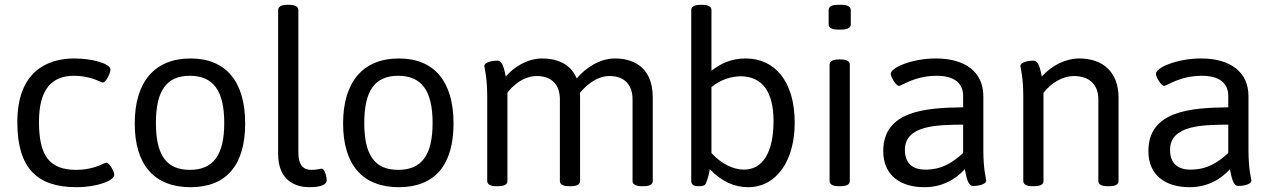

<svg xmlns="http://www.w3.org/2000/svg" viewBox="-20 -772 5289 798"><path d="M289 -529C174 -529 52 -473 52 -264C52 -71 136 6 298 6C385 6 455 -22 455 -45C455 -59 435 -96 421 -96C420 -96 416 -94 410 -92C392 -83 353 -66 297 -66C184 -66 142 -126 142 -266C142 -405 199 -457 287 -457C341 -457 378 -441 396 -433C402 -431 405 -429 407 -429C420 -429 439 -467 439 -483C439 -507 366 -529 289 -529Z M772 -529C623 -529 540 -432 540 -259C540 -87 621 6 772 6C921 6 999 -86 999 -259C999 -433 919 -529 772 -529ZM769 -457C867 -457 912 -394 912 -261C912 -128 867 -66 769 -66C671 -66 628 -128 628 -261C628 -395 672 -457 769 -457Z M1180 -752H1176C1148 -752 1136 -744 1136 -730V-132C1136 -16 1215 6 1265 6C1292 6 1338 3 1338 -24C1338 -32 1331 -71 1317 -71C1308 -71 1303 -66 1274 -66C1245 -66 1220 -80 1220 -140V-730C1220 -744 1208 -752 1180 -752Z M1638 -529C1489 -529 1406 -432 1406 -259C1406 -87 1487 6 1638 6C1787 6 1865 -86 1865 -259C1865 -433 1785 -529 1638 -529ZM1635 -457C1733 -457 1778 -394 1778 -261C1778 -128 1733 -66 1635 -66C1537 -66 1494 -128 1494 -261C1494 -395 1538 -457 1635 -457Z M2536 -529C2473 -529 2415 -491 2377 -446C2349 -514 2283 -529 2234 -529C2170 -529 2115 -492 2082 -454C2076 -480 2071 -520 2047 -520C2034 -520 1993 -516 1993 -497C1993 -492 2005 -453 2005 -371V-20C2005 -6 2017 2 2045 2H2049C2077 2 2089 -6 2089 -20V-387C2089 -387 2138 -456 2211 -456C2275 -456 2307 -418 2307 -359V-20C2307 -6 2319 2 2347 2H2351C2379 2 2391 -6 2391 -20V-366C2391 -372 2391 -379 2390 -386C2406 -405 2452 -456 2513 -456C2577 -456 2609 -418 2609 -359V-20C2609 -6 2621 2 2649 2H2653C2681 2 2693 -6 2693 -20V-367C2693 -503 2600 -529 2536 -529Z M2897 -752H2893C2865 -752 2853 -744 2853 -730V-20C2853 -6 2862 2 2883 2H2887C2901 2 2910 -1 2914 -10C2922 -30 2927 -49 2930 -69C2979 -18 3032 6 3089 6C3209 6 3283 -106 3283 -262C3283 -435 3199 -529 3080 -529C3018 -529 2976 -508 2937 -478V-730C2937 -744 2925 -752 2897 -752ZM3061 -455C3150 -453 3195 -388 3195 -269C3195 -140 3151 -67 3072 -67C3028 -67 2978 -91 2937 -136V-410C2973 -440 3018 -455 3061 -455Z M3476 -752H3464C3436 -752 3424 -744 3424 -730V-671C3424 -657 3436 -649 3464 -649H3476C3504 -649 3516 -657 3516 -671V-730C3516 -744 3504 -752 3476 -752ZM3472 -525H3468C3440 -525 3428 -517 3428 -503V-20C3428 -6 3440 2 3468 2H3472C3500 2 3512 -6 3512 -20V-503C3512 -517 3500 -525 3472 -525Z M3870 -529C3770 -529 3682 -491 3682 -465C3682 -454 3703 -415 3717 -415C3727 -415 3782 -457 3873 -457C3956 -457 3983 -418 3983 -373V-326C3830 -324 3651 -313 3651 -144C3651 -41 3725 6 3822 6C3897 6 3952 -27 3990 -69C3996 -41 4001 1 4025 1C4038 1 4079 -3 4079 -22C4079 -27 4067 -66 4067 -148V-372C4067 -471 3994 -529 3870 -529ZM3983 -254V-136C3943 -100 3899 -67 3826 -67C3770 -67 3741 -96 3741 -149C3741 -253 3879 -253 3983 -254Z M4466 -529C4410 -529 4352 -501 4310 -454C4304 -480 4299 -520 4275 -520C4262 -520 4221 -516 4221 -497C4221 -492 4233 -453 4233 -371V-20C4233 -6 4245 2 4273 2H4277C4305 2 4317 -6 4317 -20V-386C4350 -429 4398 -456 4443 -456C4508 -456 4545 -420 4545 -359V-20C4545 -6 4557 2 4585 2H4589C4617 2 4629 -6 4629 -20V-367C4629 -468 4568 -529 4466 -529Z M4972 -529C4872 -529 4784 -491 4784 -465C4784 -454 4805 -415 4819 -415C4829 -415 4884 -457 4975 -457C5058 -457 5085 -418 5085 -373V-326C4932 -324 4753 -313 4753 -144C4753 -41 4827 6 4924 6C4999 6 5054 -27 5092 -69C5098 -41 5103 1 5127 1C5140 1 5181 -3 5181 -22C5181 -27 5169 -66 5169 -148V-372C5169 -471 5096 -529 4972 -529ZM5085 -254V-136C5045 -100 5001 -67 4928 -67C4872 -67 4843 -96 4843 -149C4843 -253 4981 -253 5085 -254Z"/></svg>

Font: Asap
Style: Regular
Weight: 400
Designer: Pablo Cosgaya
Foundry: Pablo Cosgaya
Version: Version 1.007;PS 001.007;hotconv 1.0.70;makeotf.lib2.5.58329